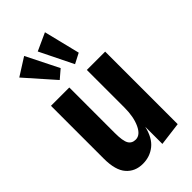

<svg xmlns="http://www.w3.org/2000/svg" viewBox="-264 -948 1037 1037"><g transform="rotate(-45 254.5 -429.5)"><path d="M175 9Q116 9 80.5 -31.5Q45 -72 45 -160V-564H185V-216Q185 -156 198 -133.5Q211 -111 240 -111Q275 -111 297 -158.5Q319 -206 319 -277V-564H459V-10L325 7V-124Q309 -55 269 -23Q229 9 175 9ZM296 -631 202 -822 303 -868 354 -661ZM177 -629 32 -793 133 -857 226 -671Z"/></g></svg>

Font: Freeman
Style: Regular
Weight: 400
Designer: Vernon Adams, Aoife Mooney, Rodrigo Fuenzalida
Foundry: Rodrigo Fuenzalida
Version: Version 1.000; ttfautohint (v1.8.4.7-5d5b)